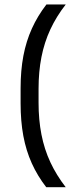

<svg xmlns="http://www.w3.org/2000/svg" viewBox="-20 -695 332 837"><path d="M148.1 -307.9V-247.2Q148.1 -172.5 160.7 -108.5Q173.2 -44.4 199.5 12.1Q225.9 68.6 266.5 121.1H181.6Q143.3 71.7 118.5 16.7Q93.7 -38.3 81.7 -102.6Q69.8 -166.9 69.8 -244.5V-310.2Q69.8 -387.5 81.9 -451.5Q94.1 -515.6 119.1 -570.8Q144.1 -625.9 182.3 -675.4H266.5Q225.9 -623.4 199.5 -566.8Q173.2 -510.2 160.7 -446.4Q148.1 -382.6 148.1 -307.9Z"/></svg>

Font: Anek Bangla Medium
Style: Regular
Weight: 500
Designer: Sulekha Rajkumar (Bangla), Yesha Goshar (Latin)
Foundry: Ek Type
Version: Version 1.003